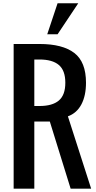

<svg xmlns="http://www.w3.org/2000/svg" viewBox="-20 -1141 581 1161"><path d="M62.5 0V-875H218.8Q358.4 -875 429.2 -820.8Q500 -766.6 500 -640.6Q500 -562.5 472.2 -509.8Q444.3 -457 390.6 -437.5L531.2 0H407.2L281.2 -406.2H187.5V0ZM187.5 -500H218.8Q296.9 -500 335.9 -533.2Q375 -566.4 375 -640.6Q375 -714.8 335.9 -748Q296.9 -781.2 218.8 -781.2H187.5ZM265.6 -933.6 328.1 -1121.1H453.1L328.1 -933.6Z"/></svg>

Font: Oswald-Regular
Style: Regular
Weight: 400
Designer: vernon adams
Foundry: vernon adams
Version: Version 2.002; ttfautohint (v0.92.18-e454-dirty) -l 8 -r 50 